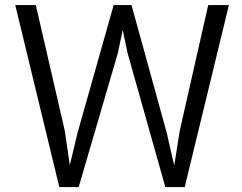

<svg xmlns="http://www.w3.org/2000/svg" viewBox="-20 -746 955 758"><path d="M121.4 -725.9H40.3L214.1 -7.6H290.7L445.3 -536.5L456.9 -591.9L464.5 -627.7L472 -591.9L483.6 -536.5L632.7 -7.6H709.3L883.6 -725.9H802L689.7 -230.2L674.1 -132L668 -93.2L658.9 -131.5L638.8 -219.6L499.2 -725.9H428.7L285.6 -219.6L265 -133L255.4 -94.2L249.9 -133.5L235.8 -229.7Z"/></svg>

Font: Vazir FD Light
Style: Regular
Weight: 300
Foundry: DejaVu fonts team - Redesigned by Saber Rastikerdar
Version: Version 21.10;October 20, 2019;FontCreator 12.0.0.2547 64-bi